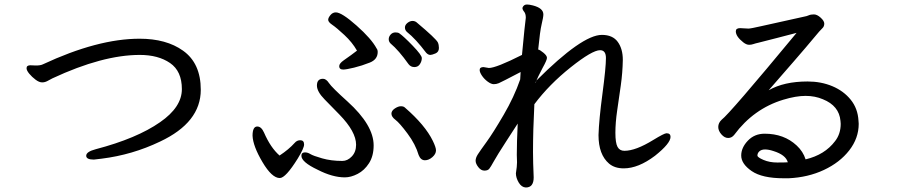

<svg xmlns="http://www.w3.org/2000/svg" viewBox="-20 -777 4040 853"><path d="M397 -68Q363 -68 363 -85Q363 -103 405 -114Q588 -162 691 -234Q788 -301 788 -381Q788 -461 735.5 -497Q683 -533 601 -533Q436 -533 213 -429Q200 -422 189.5 -416.5Q179 -411 167 -411Q154 -411 138 -423Q122 -435 110 -449.5Q98 -464 98 -474Q98 -487 115 -487L139 -486Q160 -486 170 -491Q414 -605 600 -605Q719 -605 793 -552Q872 -496 872 -378Q872 -233 691 -148Q568 -89 431 -72Q402 -68 397 -68Z M1223 14Q1188 14 1146 -57Q1104 -128 1102 -174Q1102 -215 1123 -215Q1141 -215 1153 -188Q1182 -121 1222 -86Q1263 -113 1289 -142Q1299 -154 1314 -154Q1331 -154 1331 -135Q1331 -119 1303 -73Q1249 14 1223 14ZM1868 -65Q1849 -65 1840 -88Q1826 -136 1790.5 -183.5Q1755 -231 1737 -244.5Q1719 -258 1719 -272Q1719 -285 1734 -295Q1749 -305 1761 -305Q1773 -305 1779 -299Q1869 -221 1903 -151Q1917 -122 1917 -109Q1917 -93 1901 -79Q1885 -65 1868 -65ZM1512 11Q1457 11 1391 -23Q1319 -57 1319 -85Q1319 -100 1335 -100Q1347 -100 1359 -92.5Q1371 -85 1411 -73.5Q1451 -62 1501 -62Q1524 -62 1543 -82Q1562 -102 1562 -134Q1562 -192 1488 -268Q1457 -300 1422.5 -335Q1388 -370 1388 -397Q1388 -427 1415 -427Q1429 -427 1441.5 -408Q1454 -389 1524 -326Q1640 -221 1640 -131Q1640 -84 1619.5 -52Q1599 -20 1569 -4.5Q1539 11 1512 11ZM1795 -492Q1751 -554 1715 -584Q1707 -592 1707 -603Q1707 -614 1715.5 -623.5Q1724 -633 1737 -633Q1748 -633 1754 -629Q1773 -616 1813.5 -574Q1854 -532 1854 -519Q1854 -505 1845.5 -492Q1837 -479 1821 -479Q1805 -479 1795 -492ZM1892 -533Q1882 -533 1873 -543Q1827 -604 1788 -635Q1779 -643 1779 -655Q1779 -666 1790 -675Q1801 -684 1813 -684Q1825 -684 1834 -675Q1915 -607 1925 -589Q1930 -578 1930 -564Q1930 -546 1914.5 -539.5Q1899 -533 1892 -533ZM1505 -468Q1487 -468 1487 -483Q1487 -495 1507 -509Q1543 -534 1566 -552Q1545 -589 1510 -621.5Q1475 -654 1456.5 -666.5Q1438 -679 1438 -689Q1438 -698 1448 -710Q1458 -722 1472 -722Q1498 -722 1564 -663.5Q1630 -605 1653 -562Q1658 -556 1658 -546Q1658 -513 1623 -499Q1588 -485 1553 -476.5Q1518 -468 1505 -468Z M2316 56Q2297 55 2284.5 34Q2272 13 2272 -7Q2277 -38 2277 -56Q2276 -68 2276 -89Q2276 -145 2280 -228Q2271 -214 2229.5 -150Q2188 -86 2174 -60.5Q2160 -35 2153.5 -27Q2147 -19 2132 -19Q2117 -19 2105 -34.5Q2093 -50 2093 -63Q2093 -76 2103 -91.5Q2113 -107 2142 -147Q2171 -187 2217.5 -266.5Q2264 -346 2291 -424L2293 -457Q2207 -412 2196 -407.5Q2185 -403 2174 -403Q2162 -403 2146.5 -414.5Q2131 -426 2121 -441Q2111 -456 2111 -466Q2111 -479 2128 -479L2152 -475Q2184 -475 2299 -533Q2312 -671 2316 -698Q2316 -716 2308.5 -725Q2301 -734 2301 -742Q2306 -757 2321 -757Q2331 -757 2347 -753Q2394 -741 2394 -713Q2394 -701 2386.5 -670Q2379 -639 2371 -557Q2378 -556 2394 -543Q2410 -530 2410 -520Q2410 -510 2391 -476Q2369 -434 2359 -410V-408Q2360 -408 2363 -419Q2566 -622 2654 -622Q2702 -622 2724.5 -591Q2747 -560 2747 -511Q2746 -454 2738 -397.5Q2730 -341 2722 -286.5Q2714 -232 2714 -187Q2714 -142 2723.5 -124.5Q2733 -107 2754 -107Q2804 -107 2882 -155Q2931 -185 2941 -185Q2959 -185 2959 -169Q2959 -140 2890 -85Q2816 -29 2751 -29Q2711 -29 2686 -50Q2639 -90 2639 -177Q2641 -244 2656.5 -360.5Q2672 -477 2672 -519Q2672 -554 2646 -554Q2611 -554 2515.5 -478Q2420 -402 2354 -314Q2348 -198 2348 -102Q2348 -58 2351 11Q2351 56 2316 56Z M3433 -55Q3468 -55 3480 -56Q3471 -89 3416 -106Q3395 -113 3379 -113Q3363 -113 3354 -105Q3345 -97 3345 -86Q3345 -78 3372 -66.5Q3399 -55 3433 -55ZM3484 15H3462Q3366 15 3319.5 -17Q3273 -49 3273 -86Q3273 -121 3302.5 -152Q3332 -183 3377 -183Q3420 -183 3455.5 -170Q3491 -157 3519.5 -130.5Q3548 -104 3559 -69Q3644 -89 3690 -150Q3715 -182 3715 -227L3714 -240Q3708 -307 3636 -336Q3601 -351 3559 -351Q3516 -351 3460 -334Q3328 -294 3242 -178Q3231 -164 3215 -164Q3199 -164 3185 -180Q3171 -196 3171 -213Q3171 -231 3186 -245Q3221 -271 3519 -631Q3507 -628 3436.5 -609.5Q3366 -591 3350.5 -587.5Q3335 -584 3326.5 -581Q3318 -578 3308 -578Q3296 -578 3282 -589Q3249 -615 3249 -638Q3249 -652 3268 -652L3305 -650Q3315 -650 3363 -661Q3545 -702 3554.5 -703.5Q3564 -705 3573 -709Q3582 -713 3596 -713Q3610 -713 3626 -698.5Q3642 -684 3642 -672Q3642 -659 3633 -651Q3624 -643 3596 -609Q3568 -575 3506 -503.5Q3444 -432 3395 -376Q3463 -415 3568 -415Q3628 -415 3678 -394Q3728 -373 3759.5 -334Q3791 -295 3794 -241L3795 -227Q3795 -163 3753 -109Q3711 -55 3640.5 -22Q3570 11 3484 15Z"/></svg>

Font: ToneOZ-Pinyin-WenKai-Medium
Style: Medium
Weight: 700
Designer: Fontworks Inc.
Foundry: ToneOZ
Version: Version 0.240331